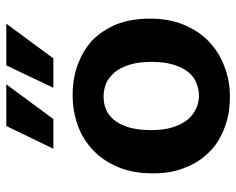

<svg xmlns="http://www.w3.org/2000/svg" viewBox="-90 -647 748 608"><g transform="rotate(-90 284.0 -343.0)"><path d="M529 -242C529 -203 523 -167 510 -136C497 -105 480 -78 458 -57C435 -35 409 -18 379 -7C349 5 317 11 282 11C247 11 215 6 186 -5C156 -16 130 -31 109 -52C87 -73 70 -98 58 -129C45 -159 39 -193 39 -232C39 -273 45 -309 58 -341C71 -372 88 -399 111 -421C133 -442 159 -459 189 -470C219 -481 251 -487 286 -487C321 -487 353 -482 383 -471C412 -460 438 -445 460 -425C481 -404 498 -379 511 -348C523 -317 529 -282 529 -242ZM392 -237C392 -264 389 -288 383 -307C377 -326 369 -342 359 -354C348 -366 337 -375 324 -381C311 -386 297 -389 283 -389C269 -389 256 -387 243 -382C230 -377 219 -368 209 -357C199 -345 191 -329 185 -310C179 -291 176 -266 176 -237C176 -211 179 -189 185 -170C191 -151 199 -135 209 -123C219 -111 231 -102 244 -96C257 -90 271 -87 285 -87C299 -87 312 -90 325 -95C338 -100 349 -108 359 -120C369 -132 377 -148 383 -167C389 -186 392 -209 392 -237ZM321 -697 211 -548H117L189 -697ZM513 -697 403 -548H310L381 -697Z"/></g></svg>

Font: Holmes&Hills Bold
Style: Bold
Weight: 500
Designer: Noopur Datye, Girish Dalvi, Yashodeep Gholap, Pallavi Karambelkar
Foundry: Ek Type
Version: ""